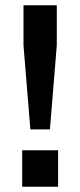

<svg xmlns="http://www.w3.org/2000/svg" viewBox="-20 -707 304 727"><path d="M95 -217H169L195 -535V-687H69V-535ZM64 0H200V-138H64Z"/></svg>

Font: Ronzino Medium
Style: Regular
Weight: 500
Designer: Nunzio Mazzaferro
Foundry: Collletttivo
Version: Version 1.000;Glyphs 3.3 (3337)